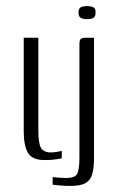

<svg xmlns="http://www.w3.org/2000/svg" viewBox="-20 -523 429 631"><path d="M126 3Q85 3 71.5 -21.5Q58 -46 58 -90V-399H106V-94Q106 -51 115 -36.5Q124 -22 148 -22Q155 -22 167.5 -24Q180 -26 183 -27V-3Q180 -2 172 -0.5Q164 1 152.5 2Q141 3 126 3ZM212 88Q193 88 176.5 86.5Q160 85 153 84V59Q159 60 173.5 61Q188 62 198 62Q226 62 233.5 48.5Q241 35 241 -5V-376Q241 -385 242.5 -390Q244 -395 248.5 -397Q253 -399 262 -399H289V-5Q289 29 283 49.5Q277 70 260.5 79Q244 88 212 88ZM266 -460Q254 -460 246 -464Q238 -468 238 -481Q238 -495 245.5 -499Q253 -503 266 -503Q279 -503 287 -499Q295 -495 294 -481Q294 -468 286.5 -464Q279 -460 266 -460Z"/></svg>

Font: Genos Light
Style: Regular
Weight: 300
Designer: Robert E. Leuschke
Foundry: Robert E. Leuschke
Version: Version 1.010